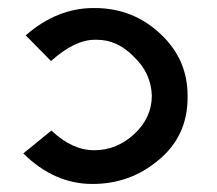

<svg xmlns="http://www.w3.org/2000/svg" viewBox="-20 -457 539 478"><path d="M218 -437Q312 -436 379 -373Q447 -310 447 -219Q447 -217 447 -214Q447 -117 373 -57L374 -58Q304 1 210 1Q115 1 38 -75L108 -132Q160 -83 214 -83Q243 -83 267.5 -93Q292 -103 314 -123Q358 -164 358 -219Q356 -275 314 -315Q273 -358 221 -358Q218 -358 216 -358Q166 -358 107 -305L44 -369Q122 -437 213 -437Q215 -437 218 -437Z"/></svg>

Font: New Athena Unicode
Style: Bold
Weight: 700
Designer: J. Rusten 1997; rev. by R. Hancock 2001, 2002, rev. by D. Mastronarde 2002-2021
Foundry: Society for Classical Studies (formerly American Philological Association)
Version: Version 5.008